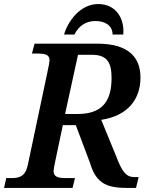

<svg xmlns="http://www.w3.org/2000/svg" viewBox="-30 -930 751 950"><path d="M287 -759H338C360 -803 396 -826 442 -826C490 -826 527 -804 527 -759H580C587 -837 545 -910 456 -910C364 -910 304 -820 287 -759ZM-10 0H329L341 -49H294C259 -49 235 -54 235 -84C235 -91 238 -102 241 -121L281 -311H345L416 -122C448 -13 510 0 608 0H643L656 -54H633C596 -54 574 -79 546 -154L471 -337C607 -358 665 -443 665 -546C665 -650 602 -714 451 -714H141L128 -665H150C192 -665 215 -661 215 -632C215 -624 211 -602 204 -570L107 -111C95 -56 63 -49 29 -49H1ZM292 -366 356 -659H424C503 -659 522 -617 522 -544C522 -419 467 -366 353 -366Z"/></svg>

Font: Noto Serif Semi
Style: Italic
Weight: 600
Italic angle: -12°
Designer: Monotype Design Team
Foundry: Monotype Imaging Inc.
Version: Version 1.901